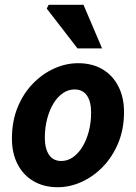

<svg xmlns="http://www.w3.org/2000/svg" viewBox="-20 -773 571 805"><path d="M222 12Q164 12 120.5 -13.5Q77 -39 53.5 -85Q30 -131 30 -192Q30 -264 53.5 -322Q77 -380 117 -421.5Q157 -463 206.5 -485.5Q256 -508 308 -508Q366 -508 409 -483Q452 -458 476 -411.5Q500 -365 500 -304Q500 -232 476 -174Q452 -116 412 -74.5Q372 -33 322.5 -10.5Q273 12 222 12ZM237 -98Q263 -98 285.5 -113.5Q308 -129 325 -156.5Q342 -184 352 -221Q362 -258 362 -301Q362 -347 344.5 -372.5Q327 -398 292 -398Q267 -398 244.5 -383Q222 -368 205 -340.5Q188 -313 178 -276Q168 -239 168 -195Q168 -150 185.5 -124Q203 -98 237 -98ZM305 -570 176 -737 184 -753H330L408 -570Z"/></svg>

Font: Source Sans 3
Style: Bold Italic
Weight: 700
Italic angle: -11°
Designer: Paul D. Hunt
Foundry: Adobe
Version: Version 3.052;hotconv 1.1.0;makeotfexe 2.6.0